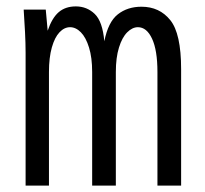

<svg xmlns="http://www.w3.org/2000/svg" viewBox="-20 -580 640 600"><path d="M54 -550H123L129 -484Q142.5 -524 163.5 -542Q184.5 -560 217 -560Q251.5 -560 276 -536.5Q300.5 -513 306 -451Q318 -511.5 348.2 -535.2Q378.5 -559 422 -559Q478.5 -559 512.2 -517Q546 -475 546 -364V0H472V-355Q472 -423 455.2 -459Q438.5 -495 411 -495Q393.5 -495 377.5 -479Q361.5 -463 351.8 -431.5Q342 -400 342 -355V0H268V-355Q268 -400 258.2 -431.5Q248.5 -463 232.8 -479Q217 -495 199 -495Q181 -495 166 -479.2Q151 -463.5 142 -431.8Q133 -400 133 -355V0H60V-415Q60 -444 58.2 -479.8Q56.5 -515.5 54 -550Z"/></svg>

Font: JuliaMono Light
Style: Regular
Weight: 300
Monospace: yes
Designer: cormullion
Foundry: corm
Version: Version 0.054; ttfautohint (v1.8.4)